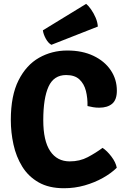

<svg xmlns="http://www.w3.org/2000/svg" viewBox="-20 -960 649 994"><path d="M433 -411Q434 -452.5 424.8 -489.2Q415.5 -526 391.2 -548.8Q367 -571.5 322.5 -571.5Q258.5 -571.5 231.2 -511.5Q204 -451.5 204 -338Q204 -231 239.8 -177.8Q275.5 -124.5 341 -124.5Q393 -124.5 434.5 -146.5Q476 -168.5 511 -194.5Q534.5 -179 557 -149.2Q579.5 -119.5 584.5 -91.5Q555.5 -63 512.8 -39Q470 -15 418.5 -0.2Q367 14.5 311.5 14.5Q233 14.5 179.8 -16Q126.5 -46.5 95 -97.8Q63.5 -149 49.8 -211.8Q36 -274.5 36 -339Q36 -465 76 -544.2Q116 -623.5 182.2 -661Q248.5 -698.5 328.5 -698.5Q406 -698.5 463.8 -671Q521.5 -643.5 553.2 -596.5Q585 -549.5 585 -490.5Q585 -443.5 560.8 -423Q536.5 -402.5 493.5 -402.5Q476.5 -402.5 462 -405Q447.5 -407.5 433 -411ZM426 -940Q438 -930.5 451.5 -911.2Q465 -892 475 -868.8Q485 -845.5 486.5 -822.5L246 -728Q229.5 -737 217 -760Q204.5 -783 202 -803Z"/></svg>

Font: Signika Light
Style: Bold
Weight: 700
Version: Version 2.003;gftools[0.9.32]